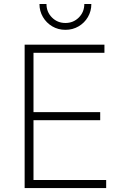

<svg xmlns="http://www.w3.org/2000/svg" viewBox="-20 -954 628 974"><path d="M105 0V-727.5H509.8V-686H149.9V-385.3H488.3V-344.2H149.9V-41H518.6V0ZM312 -802.7Q274.9 -802.7 245.1 -820.3Q215.3 -837.9 197.8 -867.7Q180.2 -897.5 180.2 -933.6H215.8Q215.8 -893.1 243.7 -865.2Q271.5 -837.4 312 -837.4Q352.1 -837.4 379.9 -865.2Q407.7 -893.1 407.7 -933.6H443.4Q443.4 -897.5 426 -867.7Q408.7 -837.9 378.7 -820.3Q348.6 -802.7 312 -802.7Z"/></svg>

Font: Inter Extra Light
Style: Regular
Weight: 200
Designer: Rasmus Andersson
Foundry: rsms
Version: Version 4.000;git-3c8e0fc